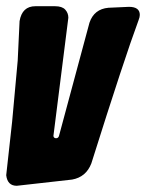

<svg xmlns="http://www.w3.org/2000/svg" viewBox="-21 -590 470 618"><path d="M33 8Q3 8 -1 -26L18 -198L36 -395L42 -522Q50 -570 93 -570H156Q179 -570 189 -559Q199 -548 199 -533L151 -153Q151 -146 159 -145Q167 -145 169 -153L267 -517Q282 -561 328 -565L394 -568Q429 -568 429 -542Q429 -535 425 -525Q380 -404 273 -64Q256 -20 211 -12Z"/></svg>

Font: Bangerz
Style: Bold
Weight: 700
Designer: vernon adams
Foundry: Vernon Adams
Version: Version 2.10;February 7, 2025;FontCreator 13.0.0.2683 64-bit